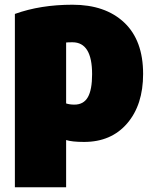

<svg xmlns="http://www.w3.org/2000/svg" viewBox="-20 -578 644 813"><path d="M586 -265Q586 -134 518.5 -55.5Q451 23 336 23Q285 23 260 15V215H43V-519Q151 -558 287 -558Q426 -558 506 -482.5Q586 -407 586 -265ZM370 -264Q370 -399 287 -399Q267 -399 260 -398V-140Q275 -135 295 -135Q334 -135 352 -166.5Q370 -198 370 -264Z"/></svg>

Font: Repo
Style: ExtraBlack
Weight: 1000
Designer: Stefan Peev
Foundry: Context Ltd
Version: Version 001.000